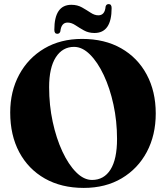

<svg xmlns="http://www.w3.org/2000/svg" viewBox="-20 -905 813 940"><path d="M382 -714.5Q492.5 -714.5 573.2 -668.5Q654 -622.5 698.2 -540Q742.5 -457.5 742.5 -349.5Q742.5 -243.5 698.8 -161.2Q655 -79 575.8 -32Q496.5 15 390 15Q280.5 15 199.5 -31Q118.5 -77 74.2 -160Q30 -243 30 -354Q30 -458 74 -539.5Q118 -621 197.2 -667.8Q276.5 -714.5 382 -714.5ZM553 -225Q553 -312 535.5 -392.8Q518 -473.5 488 -537.2Q458 -601 420.5 -638.2Q383 -675.5 342.5 -675.5Q286 -675.5 253.2 -624.5Q220.5 -573.5 220.5 -478Q220.5 -390 238 -308.8Q255.5 -227.5 285.5 -163.2Q315.5 -99 353 -61.5Q390.5 -24 430.5 -24Q489 -24 521 -74.8Q553 -125.5 553 -225ZM442.5 -743.5Q413.5 -743.5 390.8 -756.2Q368 -769 348.8 -781.8Q329.5 -794.5 311 -794.5Q280 -794.5 275.5 -751.5Q272 -739.5 260.5 -739.5Q246 -739.5 246 -759Q246 -881.5 329.5 -881.5Q359 -881.5 381.8 -868.5Q404.5 -855.5 423.8 -842.8Q443 -830 461.5 -830Q493.5 -830 497 -873Q500.5 -885 512 -885Q526.5 -885 526.5 -865.5Q526.5 -743.5 442.5 -743.5Z"/></svg>

Font: Fraunces 72pt
Style: Bold
Weight: 700
Version: Version 1.000;[b76b70a41]